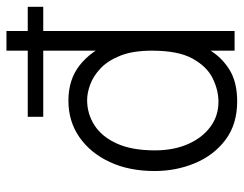

<svg xmlns="http://www.w3.org/2000/svg" viewBox="-100 -647 755 595"><g transform="rotate(-90 277.5 -349.5)"><path d="M554 -593H213V-641H554ZM479 -707V0H418V-707ZM418 -256Q418 -315 402.5 -354Q387 -393 363 -415.5Q339 -438 313 -447.5Q287 -457 265 -457Q222 -457 186.5 -434Q151 -411 130 -364.5Q109 -318 109 -247Q109 -189 128.5 -144.5Q148 -100 182 -75Q216 -50 259 -50Q296 -50 332.5 -68Q369 -86 393.5 -130.5Q418 -175 418 -256ZM464 -256Q464 -213 454.5 -167Q445 -121 422 -81Q399 -41 360 -16.5Q321 8 261 8Q190 8 142 -28Q94 -64 69.5 -122.5Q45 -181 45 -248Q45 -327 73 -387Q101 -447 150 -481Q199 -515 263 -515Q329 -515 373.5 -479.5Q418 -444 441 -385.5Q464 -327 464 -256Z"/></g></svg>

Font: Hind Variable Light
Style: Regular
Weight: 300
Designer: Manushi Parikh, Satya Rajpurohit
Foundry: Indian Type Foundry
Version: Version 3.000